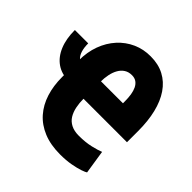

<svg xmlns="http://www.w3.org/2000/svg" viewBox="-218 -881 1052 1052"><g transform="rotate(45 308.5 -354.5)"><path d="M-29.8 -528.3H73.7Q73.7 -494.6 81.5 -470.5Q89.4 -446.3 105 -433.6Q120.6 -420.9 143.6 -420.9V-306.6Q88.9 -306.6 50.3 -333.5Q11.7 -360.4 -9 -410.2Q-29.8 -460 -29.8 -528.3ZM395 11.2Q320.8 11.2 265.9 -11.5Q210.9 -34.2 174.8 -75.2Q138.7 -116.2 120.8 -172.6Q103 -229 103 -296.4V-425.3Q103 -490.2 122.8 -544.2Q142.6 -598.1 178.7 -637.9Q214.8 -677.7 262.9 -699.2Q311 -720.7 366.7 -720.2Q426.3 -720.2 471.2 -696.5Q516.1 -672.9 546.4 -628.4Q576.7 -584 591.8 -521.7Q606.9 -459.5 606.9 -382.3V-295.4H231.4V-430.7H440.4V-445.8Q440.4 -472.7 436.8 -496.1Q433.1 -519.5 424.6 -537.1Q416 -554.7 401.9 -564.7Q387.7 -574.7 366.7 -574.7Q341.3 -574.7 323 -563Q304.7 -551.3 293 -530.8Q281.2 -510.3 275.6 -483.2Q270 -456.1 270 -425.3V-296.4Q270 -262.7 276.1 -233.2Q282.2 -203.6 295.9 -181.4Q309.6 -159.2 334.2 -146.5Q358.9 -133.8 395 -133.8Q446.8 -133.8 486.8 -143.3Q526.9 -152.8 547.9 -161.6L569.3 -23.9Q563 -19 539.3 -10.7Q515.6 -2.4 478.5 4.4Q441.4 11.2 395 11.2Z"/></g></svg>

Font: Roboto Condensed Black
Style: Regular
Weight: 900
Designer: Christian Robertson
Foundry: Google
Version: Version 3.008; 2023